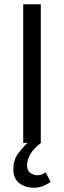

<svg xmlns="http://www.w3.org/2000/svg" viewBox="-20 -676 303 908"><path d="M109.9 0H89.8V-655.8H172.9V0Q107.9 50.3 107.9 106.9Q107.9 129.9 123 141.4Q138.2 152.8 157.5 152.8Q176.8 152.8 195.8 139.2L219.2 184.1Q181.6 211.9 140.4 211.9Q99.1 211.9 71 189.9Q43 168 43 125Q43 82 64.5 52Q85.9 22 109.9 0Z"/></svg>

Font: SourceSansPro-Regular
Style: Regular
Weight: 400
Designer: Paul D. Hunt
Foundry: Adobe Systems Incorporated
Version: Version 1.050;PS Version 1.000;hotconv 1.0.70;makeotf.lib2.5